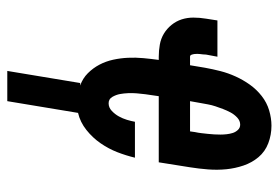

<svg xmlns="http://www.w3.org/2000/svg" viewBox="-142 -436 783 540"><g transform="rotate(90 250.0 -166.5)"><path d="M180 205 214 0H221Q201 -7 186.5 -21.5Q172 -36 162.5 -54Q153 -72 148.5 -92.5Q144 -113 143 -134.5Q142 -156 144 -177.5Q146 -199 149 -221H140Q123 -221 106 -224Q89 -227 75 -235.5Q61 -244 50.5 -257Q40 -270 35 -285.5Q30 -301 30 -318.5Q30 -336 33 -354L38 -386H140L134 -354Q134 -350 133.5 -345.5Q133 -341 132.5 -337Q132 -333 132 -329Q132 -325 132.5 -321Q133 -317 134.5 -313Q136 -309 140 -309H164L171 -351Q175 -373 180.5 -394.5Q186 -416 195.5 -437Q205 -458 218.5 -477Q232 -496 250.5 -510.5Q269 -525 291 -531.5Q313 -538 334 -538Q360 -538 383.5 -529Q407 -520 422.5 -501.5Q438 -483 446 -459.5Q454 -436 456.5 -411Q459 -386 457 -360Q455 -334 451 -309L437 -221H251L249 -207Q247 -195 245.5 -183Q244 -171 243 -159Q242 -147 242.5 -135Q243 -123 245 -112Q247 -101 253 -90.5Q259 -80 271 -80Q283 -80 292.5 -89Q302 -98 308 -109Q314 -120 317.5 -131.5Q321 -143 323 -154H424Q418 -129 408.5 -104.5Q399 -80 383.5 -57.5Q368 -35 346 -17.5Q324 0 298 6L265 205ZM350 -309 352 -323Q354 -332 355 -341Q356 -350 357 -359Q358 -368 358.5 -377Q359 -386 359 -394.5Q359 -403 358 -412Q357 -421 354.5 -429Q352 -437 346 -443.5Q340 -450 331 -450Q320 -450 311 -441.5Q302 -433 296.5 -422.5Q291 -412 287 -401.5Q283 -391 279.5 -380.5Q276 -370 274 -359Q272 -348 270 -337L265 -309Z"/></g></svg>

Font: Iosevka Curly Semibold Oblique
Style: Regular
Weight: 600
Italic angle: -9°
Monospace: yes
Designer: Belleve Invis
Foundry: Belleve Invis
Version: Version 11.1.0; ttfautohint (v1.8.3)